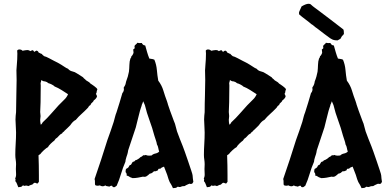

<svg xmlns="http://www.w3.org/2000/svg" viewBox="-20 -979 2029 1010"><path d="M138.7 -710Q142.6 -710.9 145.5 -712.9Q148.4 -714.8 152.3 -714.8Q155.3 -713.9 156.7 -710.9Q158.2 -708 161.1 -706.1Q164.1 -708 166.5 -710Q168.9 -711.9 171.9 -712.9Q181.6 -710 182.6 -703.1Q187.5 -701.2 191.4 -698.7Q195.3 -696.3 200.2 -695.3Q202.1 -691.4 205.1 -689.5Q208 -687.5 211.9 -683.6Q221.7 -681.6 237.8 -672.9Q253.9 -664.1 263.7 -659.2Q273.4 -654.3 283.2 -649.4Q293 -644.5 301.8 -638.7Q310.5 -633.8 319.3 -627.4Q328.1 -621.1 337.9 -617.2Q346.7 -606.4 360.4 -603.5Q374 -600.6 384.8 -592.8Q393.6 -587.9 401.4 -582.5Q409.2 -577.1 417 -572.3Q419.9 -567.4 424.3 -564.5Q428.7 -561.5 432.6 -556.6Q452.1 -545.9 455.1 -540Q458 -538.1 463.9 -534.2Q469.7 -530.3 475.6 -525.9Q481.4 -521.5 486.3 -517.1Q491.2 -512.7 492.2 -508.8Q488.3 -500 488.3 -494.6Q488.3 -489.3 484.4 -485.4Q490.2 -477.5 490.2 -470.7Q485.4 -459 473.6 -451.2Q470.7 -443.4 464.4 -439Q458 -434.6 456.1 -426.8Q448.2 -421.9 446.8 -418.9Q445.3 -416 443.4 -413.1Q424.8 -393.6 408.7 -379.4Q392.6 -365.2 378.9 -348.6Q369.1 -343.8 362.3 -336.4Q355.5 -329.1 349.6 -320.3Q341.8 -312.5 334.5 -305.2Q327.1 -297.9 319.3 -291Q317.4 -287.1 313 -284.7Q308.6 -282.2 306.6 -277.3Q295.9 -272.5 289.1 -263.7Q282.2 -254.9 272.5 -249L265.6 -239.3Q262.7 -237.3 257.3 -232.9Q252 -228.5 246.6 -223.1Q241.2 -217.8 237.3 -212.9Q233.4 -208 232.4 -205.1Q229.5 -204.1 223.1 -199.2Q216.8 -194.3 210.4 -188.5Q204.1 -182.6 198.7 -176.8Q193.4 -170.9 192.4 -168.9L182.6 -162.1Q183.6 -135.7 184.1 -108.9Q184.6 -82 184.6 -55.7V-22.5L177.7 -13.7Q172.9 -13.7 169.9 -15.6Q167 -17.6 163.1 -17.6Q159.2 -17.6 155.8 -13.7Q152.3 -9.8 149.4 -7.8Q142.6 -6.8 138.2 -4.4Q133.8 -2 128.9 0Q123 -2.9 117.2 -2.9Q104.5 0 105 -2Q105.5 -3.9 100.6 -3.9Q92.8 3.9 90.8 3.9Q86.9 3.9 83.5 4.9Q80.1 5.9 76.2 5.9Q72.3 -2 69.8 -10.3Q67.4 -18.6 60.5 -26.4Q63.5 -36.1 59.6 -40Q65.4 -50.8 64.5 -64.5Q63.5 -78.1 63.5 -89.8Q63.5 -96.7 64 -103Q64.5 -109.4 64.5 -115.2Q64.5 -127 62.5 -139.2Q60.5 -151.4 60.5 -164.1Q60.5 -193.4 62.5 -223.1Q64.5 -252.9 64.5 -282.2Q64.5 -298.8 63 -316.4Q61.5 -334 61.5 -350.6Q61.5 -361.3 62.5 -370.6Q63.5 -379.9 64.5 -388.7Q64.5 -433.6 65.9 -475.1Q67.4 -516.6 67.4 -557.6Q67.4 -571.3 66.9 -583.5Q66.4 -595.7 66.4 -609.4Q66.4 -616.2 67.4 -623Q68.4 -629.9 68.4 -636.7Q71.3 -667 71.3 -697.3L70.3 -712.9Q74.2 -718.8 82 -718.8Q92.8 -718.8 98.6 -711.9Q105.5 -712.9 111.8 -714.4Q118.2 -715.8 124 -715.8Q132.8 -715.8 138.7 -710ZM196.3 -554.7Q196.3 -549.8 195.3 -547.4Q194.3 -544.9 193.4 -543Q193.4 -540 193.8 -536.6Q194.3 -533.2 194.3 -529.3Q194.3 -506.8 193.8 -484.9Q193.4 -462.9 193.4 -441.4L191.4 -389.6Q191.4 -384.8 192.4 -378.9Q193.4 -373 193.4 -368.2Q193.4 -363.3 192.4 -358.4Q191.4 -353.5 191.4 -348.6Q191.4 -335.9 194.3 -323.2Q199.2 -325.2 201.2 -329.6Q203.1 -334 206.1 -336.9Q228.5 -357.4 248 -379.9Q267.6 -402.3 288.1 -424.8Q305.7 -443.4 318.4 -455.1Q331.1 -466.8 337.9 -483.4Q321.3 -494.1 303.7 -505.4Q286.1 -516.6 266.6 -524.4Q265.6 -526.4 261.2 -529.3Q256.8 -532.2 252 -534.7Q247.1 -537.1 242.2 -539.1Q237.3 -541 235.4 -541Q226.6 -548.8 216.8 -550.8Q210 -550.8 205.1 -553.2Q200.2 -555.7 198.2 -557.6Z M744.1 -739.3Q749 -721.7 753.9 -704.6Q758.8 -687.5 765.6 -670.9Q780.3 -668.9 783.7 -668Q787.1 -667 792 -665Q802.7 -639.6 805.2 -610.8Q807.6 -582 812.5 -554.7Q831.1 -530.3 839.4 -502.4Q847.7 -474.6 858.4 -446.3Q861.3 -436.5 862.3 -434.1Q863.3 -431.6 863.3 -429.7Q869.1 -413.1 875 -395.5Q880.9 -377.9 887.7 -361.3Q890.6 -352.5 894 -344.2Q897.5 -335.9 900.4 -328.1Q903.3 -318.4 905.8 -308.1Q908.2 -297.9 911.1 -288.1Q918 -268.6 925.8 -249Q933.6 -229.5 941.4 -210Q944.3 -203.1 952.6 -179.7Q960.9 -156.2 969.7 -130.4Q978.5 -104.5 985.8 -82.5Q993.2 -60.5 993.2 -55.7Q993.2 -47.9 994.6 -39.6Q996.1 -31.2 997.1 -22.5Q993.2 -12.7 987.3 -11.7Q981.4 -10.7 976.6 -12.7Q971.7 -10.7 967.3 -8.8Q962.9 -6.8 959 -4.9Q956.1 -3.9 954.1 -2Q952.1 0 949.2 0Q937.5 0 934.1 2.4Q930.7 4.9 923.8 4.9Q915 2 912.6 4.4Q910.2 6.8 908.2 7.8Q904.3 9.8 899.4 9.8Q894.5 9.8 889.6 10.7Q887.7 6.8 886.2 2.9Q884.8 -1 881.8 -5.9Q871.1 -21.5 866.7 -36.1Q862.3 -50.8 859.4 -59.6Q854.5 -70.3 851.1 -81.1Q847.7 -91.8 842.8 -102.5Q836.9 -100.6 832 -98.1Q827.1 -95.7 824.2 -91.8Q812.5 -91.8 812.5 -88.9Q812.5 -85.9 810.5 -83Q804.7 -81.1 801.3 -79.1Q797.9 -77.1 790 -78.1Q785.2 -73.2 780.3 -69.8Q775.4 -66.4 767.6 -65.4Q759.8 -57.6 751.5 -52.2Q743.2 -46.9 732.4 -49.8Q718.8 -46.9 705.1 -44.4Q691.4 -42 677.7 -42Q662.1 -46.9 658.2 -50.8Q654.3 -54.7 646.5 -54.7Q647.5 -68.4 640.6 -73.2Q640.6 -76.2 641.1 -82.5Q641.6 -88.9 643.6 -90.8Q656.2 -96.7 658.2 -103.5Q660.2 -110.4 668.9 -112.3Q670.9 -116.2 673.3 -119.6Q675.8 -123 677.7 -127Q682.6 -128.9 686 -129.9Q689.5 -130.9 691.4 -135.7Q696.3 -135.7 706.1 -142.1Q715.8 -148.4 718.8 -152.3Q726.6 -155.3 728.5 -157.7Q730.5 -160.2 733.4 -162.1Q743.2 -161.1 746.1 -164.1Q753.9 -160.2 763.7 -160.2Q767.6 -160.2 770.5 -160.6Q773.4 -161.1 777.3 -161.1Q785.2 -168.9 797.4 -171.4Q809.6 -173.8 817.4 -181.6Q814.5 -189.5 812.5 -200.7Q810.5 -211.9 805.7 -218.8Q803.7 -231.4 799.3 -243.2Q794.9 -254.9 792 -265.6Q781.2 -306.6 766.6 -345.7Q752 -384.8 742.2 -425.8Q740.2 -430.7 737.8 -436Q735.4 -441.4 733.4 -446.3Q728.5 -434.6 728.5 -433.1Q728.5 -431.6 726.6 -429.7Q725.6 -424.8 724.6 -421.4Q723.6 -418 721.7 -413.1Q718.8 -405.3 716.3 -396Q713.9 -386.7 711.9 -378.9Q707 -362.3 703.1 -344.2Q699.2 -326.2 694.3 -308.6Q684.6 -278.3 674.3 -248.5Q664.1 -218.8 654.3 -188.5Q652.3 -174.8 649.9 -167.5Q647.5 -160.2 645 -152.8Q642.6 -145.5 641.1 -138.7Q639.6 -131.8 639.6 -127.9Q626 -96.7 616.7 -64.5Q607.4 -32.2 593.8 -2Q589.8 0 586.9 2.9Q584 5.9 580.1 5.9Q572.3 5.9 571.8 2Q571.3 -2 567.4 -2Q563.5 -2 560.5 -0.5Q557.6 1 554.7 2.9Q549.8 1 543.5 0.5Q537.1 0 534.2 -3.9Q527.3 1 520.5 1Q512.7 1 504.9 -3.9Q499 -2 493.2 -2Q490.2 -2 486.3 -2.9Q482.4 -3.9 480.5 -5.9Q479.5 -9.8 479.5 -13.7Q479.5 -17.6 479.5 -22.5Q479.5 -32.2 477.5 -37.1Q495.1 -86.9 511.7 -138.2Q528.3 -189.5 544.9 -242.2Q553.7 -266.6 562 -290Q570.3 -313.5 578.1 -337.9Q582 -351.6 585 -363.8Q587.9 -376 592.8 -387.7Q600.6 -413.1 608.9 -439Q617.2 -464.8 624 -490.2Q627.9 -493.2 628.9 -497.1Q629.9 -501 631.8 -505.9L630.9 -518.6Q637.7 -528.3 640.1 -535.6Q642.6 -543 643.6 -550.8Q648.4 -562.5 652.3 -576.2Q656.2 -589.8 658.2 -601.6Q660.2 -617.2 660.6 -637.2Q661.1 -657.2 666 -670.9Q668 -674.8 669.4 -676.3Q670.9 -677.7 670.9 -682.6Q672.9 -684.6 675.3 -687Q677.7 -689.5 678.7 -692.4Q683.6 -700.2 682.1 -706.1Q680.7 -711.9 680.7 -718.8Q689.5 -723.6 688.5 -727.5Q687.5 -731.4 687.5 -735.4Q687.5 -740.2 693.8 -744.6Q700.2 -749 702.1 -753.9Q708 -752.9 713.9 -752.4Q719.7 -752 725.6 -752.9Q732.4 -740.2 742.2 -740.2Z M1130.9 -710Q1134.8 -710.9 1137.7 -712.9Q1140.6 -714.8 1144.5 -714.8Q1147.5 -713.9 1148.9 -710.9Q1150.4 -708 1153.3 -706.1Q1156.2 -708 1158.7 -710Q1161.1 -711.9 1164.1 -712.9Q1173.8 -710 1174.8 -703.1Q1179.7 -701.2 1183.6 -698.7Q1187.5 -696.3 1192.4 -695.3Q1194.3 -691.4 1197.3 -689.5Q1200.2 -687.5 1204.1 -683.6Q1213.9 -681.6 1230 -672.9Q1246.1 -664.1 1255.9 -659.2Q1265.6 -654.3 1275.4 -649.4Q1285.2 -644.5 1293.9 -638.7Q1302.7 -633.8 1311.5 -627.4Q1320.3 -621.1 1330.1 -617.2Q1338.9 -606.4 1352.5 -603.5Q1366.2 -600.6 1377 -592.8Q1385.7 -587.9 1393.6 -582.5Q1401.4 -577.1 1409.2 -572.3Q1412.1 -567.4 1416.5 -564.5Q1420.9 -561.5 1424.8 -556.6Q1444.3 -545.9 1447.3 -540Q1450.2 -538.1 1456.1 -534.2Q1461.9 -530.3 1467.8 -525.9Q1473.6 -521.5 1478.5 -517.1Q1483.4 -512.7 1484.4 -508.8Q1480.5 -500 1480.5 -494.6Q1480.5 -489.3 1476.6 -485.4Q1482.4 -477.5 1482.4 -470.7Q1477.5 -459 1465.8 -451.2Q1462.9 -443.4 1456.5 -439Q1450.2 -434.6 1448.2 -426.8Q1440.4 -421.9 1439 -418.9Q1437.5 -416 1435.5 -413.1Q1417 -393.6 1400.9 -379.4Q1384.8 -365.2 1371.1 -348.6Q1361.3 -343.8 1354.5 -336.4Q1347.7 -329.1 1341.8 -320.3Q1334 -312.5 1326.7 -305.2Q1319.3 -297.9 1311.5 -291Q1309.6 -287.1 1305.2 -284.7Q1300.8 -282.2 1298.8 -277.3Q1288.1 -272.5 1281.2 -263.7Q1274.4 -254.9 1264.6 -249L1257.8 -239.3Q1254.9 -237.3 1249.5 -232.9Q1244.1 -228.5 1238.8 -223.1Q1233.4 -217.8 1229.5 -212.9Q1225.6 -208 1224.6 -205.1Q1221.7 -204.1 1215.3 -199.2Q1209 -194.3 1202.6 -188.5Q1196.3 -182.6 1190.9 -176.8Q1185.5 -170.9 1184.6 -168.9L1174.8 -162.1Q1175.8 -135.7 1176.3 -108.9Q1176.8 -82 1176.8 -55.7V-22.5L1169.9 -13.7Q1165 -13.7 1162.1 -15.6Q1159.2 -17.6 1155.3 -17.6Q1151.4 -17.6 1147.9 -13.7Q1144.5 -9.8 1141.6 -7.8Q1134.8 -6.8 1130.4 -4.4Q1126 -2 1121.1 0Q1115.2 -2.9 1109.4 -2.9Q1096.7 0 1097.2 -2Q1097.7 -3.9 1092.8 -3.9Q1085 3.9 1083 3.9Q1079.1 3.9 1075.7 4.9Q1072.3 5.9 1068.4 5.9Q1064.5 -2 1062 -10.3Q1059.6 -18.6 1052.7 -26.4Q1055.7 -36.1 1051.8 -40Q1057.6 -50.8 1056.6 -64.5Q1055.7 -78.1 1055.7 -89.8Q1055.7 -96.7 1056.2 -103Q1056.6 -109.4 1056.6 -115.2Q1056.6 -127 1054.7 -139.2Q1052.7 -151.4 1052.7 -164.1Q1052.7 -193.4 1054.7 -223.1Q1056.6 -252.9 1056.6 -282.2Q1056.6 -298.8 1055.2 -316.4Q1053.7 -334 1053.7 -350.6Q1053.7 -361.3 1054.7 -370.6Q1055.7 -379.9 1056.6 -388.7Q1056.6 -433.6 1058.1 -475.1Q1059.6 -516.6 1059.6 -557.6Q1059.6 -571.3 1059.1 -583.5Q1058.6 -595.7 1058.6 -609.4Q1058.6 -616.2 1059.6 -623Q1060.5 -629.9 1060.5 -636.7Q1063.5 -667 1063.5 -697.3L1062.5 -712.9Q1066.4 -718.8 1074.2 -718.8Q1085 -718.8 1090.8 -711.9Q1097.7 -712.9 1104 -714.4Q1110.4 -715.8 1116.2 -715.8Q1125 -715.8 1130.9 -710ZM1188.5 -554.7Q1188.5 -549.8 1187.5 -547.4Q1186.5 -544.9 1185.5 -543Q1185.5 -540 1186 -536.6Q1186.5 -533.2 1186.5 -529.3Q1186.5 -506.8 1186 -484.9Q1185.5 -462.9 1185.5 -441.4L1183.6 -389.6Q1183.6 -384.8 1184.6 -378.9Q1185.5 -373 1185.5 -368.2Q1185.5 -363.3 1184.6 -358.4Q1183.6 -353.5 1183.6 -348.6Q1183.6 -335.9 1186.5 -323.2Q1191.4 -325.2 1193.4 -329.6Q1195.3 -334 1198.2 -336.9Q1220.7 -357.4 1240.2 -379.9Q1259.8 -402.3 1280.3 -424.8Q1297.9 -443.4 1310.5 -455.1Q1323.2 -466.8 1330.1 -483.4Q1313.5 -494.1 1295.9 -505.4Q1278.3 -516.6 1258.8 -524.4Q1257.8 -526.4 1253.4 -529.3Q1249 -532.2 1244.1 -534.7Q1239.3 -537.1 1234.4 -539.1Q1229.5 -541 1227.5 -541Q1218.8 -548.8 1209 -550.8Q1202.1 -550.8 1197.3 -553.2Q1192.4 -555.7 1190.4 -557.6Z M1736.3 -739.3Q1741.2 -721.7 1746.1 -704.6Q1751 -687.5 1757.8 -670.9Q1772.5 -668.9 1775.9 -668Q1779.3 -667 1784.2 -665Q1794.9 -639.6 1797.4 -610.8Q1799.8 -582 1804.7 -554.7Q1823.2 -530.3 1831.5 -502.4Q1839.8 -474.6 1850.6 -446.3Q1853.5 -436.5 1854.5 -434.1Q1855.5 -431.6 1855.5 -429.7Q1861.3 -413.1 1867.2 -395.5Q1873 -377.9 1879.9 -361.3Q1882.8 -352.5 1886.2 -344.2Q1889.6 -335.9 1892.6 -328.1Q1895.5 -318.4 1897.9 -308.1Q1900.4 -297.9 1903.3 -288.1Q1910.2 -268.6 1918 -249Q1925.8 -229.5 1933.6 -210Q1936.5 -203.1 1944.8 -179.7Q1953.1 -156.2 1961.9 -130.4Q1970.7 -104.5 1978 -82.5Q1985.4 -60.5 1985.4 -55.7Q1985.4 -47.9 1986.8 -39.6Q1988.3 -31.2 1989.3 -22.5Q1985.4 -12.7 1979.5 -11.7Q1973.6 -10.7 1968.8 -12.7Q1963.9 -10.7 1959.5 -8.8Q1955.1 -6.8 1951.2 -4.9Q1948.2 -3.9 1946.3 -2Q1944.3 0 1941.4 0Q1929.7 0 1926.3 2.4Q1922.9 4.9 1916 4.9Q1907.2 2 1904.8 4.4Q1902.3 6.8 1900.4 7.8Q1896.5 9.8 1891.6 9.8Q1886.7 9.8 1881.8 10.7Q1879.9 6.8 1878.4 2.9Q1877 -1 1874 -5.9Q1863.3 -21.5 1858.9 -36.1Q1854.5 -50.8 1851.6 -59.6Q1846.7 -70.3 1843.3 -81.1Q1839.8 -91.8 1835 -102.5Q1829.1 -100.6 1824.2 -98.1Q1819.3 -95.7 1816.4 -91.8Q1804.7 -91.8 1804.7 -88.9Q1804.7 -85.9 1802.7 -83Q1796.9 -81.1 1793.5 -79.1Q1790 -77.1 1782.2 -78.1Q1777.3 -73.2 1772.5 -69.8Q1767.6 -66.4 1759.8 -65.4Q1752 -57.6 1743.7 -52.2Q1735.4 -46.9 1724.6 -49.8Q1710.9 -46.9 1697.3 -44.4Q1683.6 -42 1669.9 -42Q1654.3 -46.9 1650.4 -50.8Q1646.5 -54.7 1638.7 -54.7Q1639.6 -68.4 1632.8 -73.2Q1632.8 -76.2 1633.3 -82.5Q1633.8 -88.9 1635.7 -90.8Q1648.4 -96.7 1650.4 -103.5Q1652.3 -110.4 1661.1 -112.3Q1663.1 -116.2 1665.5 -119.6Q1668 -123 1669.9 -127Q1674.8 -128.9 1678.2 -129.9Q1681.6 -130.9 1683.6 -135.7Q1688.5 -135.7 1698.2 -142.1Q1708 -148.4 1710.9 -152.3Q1718.8 -155.3 1720.7 -157.7Q1722.7 -160.2 1725.6 -162.1Q1735.4 -161.1 1738.3 -164.1Q1746.1 -160.2 1755.9 -160.2Q1759.8 -160.2 1762.7 -160.6Q1765.6 -161.1 1769.5 -161.1Q1777.3 -168.9 1789.6 -171.4Q1801.8 -173.8 1809.6 -181.6Q1806.6 -189.5 1804.7 -200.7Q1802.7 -211.9 1797.9 -218.8Q1795.9 -231.4 1791.5 -243.2Q1787.1 -254.9 1784.2 -265.6Q1773.4 -306.6 1758.8 -345.7Q1744.1 -384.8 1734.4 -425.8Q1732.4 -430.7 1730 -436Q1727.5 -441.4 1725.6 -446.3Q1720.7 -434.6 1720.7 -433.1Q1720.7 -431.6 1718.8 -429.7Q1717.8 -424.8 1716.8 -421.4Q1715.8 -418 1713.9 -413.1Q1710.9 -405.3 1708.5 -396Q1706.1 -386.7 1704.1 -378.9Q1699.2 -362.3 1695.3 -344.2Q1691.4 -326.2 1686.5 -308.6Q1676.8 -278.3 1666.5 -248.5Q1656.2 -218.8 1646.5 -188.5Q1644.5 -174.8 1642.1 -167.5Q1639.6 -160.2 1637.2 -152.8Q1634.8 -145.5 1633.3 -138.7Q1631.8 -131.8 1631.8 -127.9Q1618.2 -96.7 1608.9 -64.5Q1599.6 -32.2 1585.9 -2Q1582 0 1579.1 2.9Q1576.2 5.9 1572.3 5.9Q1564.5 5.9 1564 2Q1563.5 -2 1559.6 -2Q1555.7 -2 1552.7 -0.5Q1549.8 1 1546.9 2.9Q1542 1 1535.6 0.5Q1529.3 0 1526.4 -3.9Q1519.5 1 1512.7 1Q1504.9 1 1497.1 -3.9Q1491.2 -2 1485.4 -2Q1482.4 -2 1478.5 -2.9Q1474.6 -3.9 1472.7 -5.9Q1471.7 -9.8 1471.7 -13.7Q1471.7 -17.6 1471.7 -22.5Q1471.7 -32.2 1469.7 -37.1Q1487.3 -86.9 1503.9 -138.2Q1520.5 -189.5 1537.1 -242.2Q1545.9 -266.6 1554.2 -290Q1562.5 -313.5 1570.3 -337.9Q1574.2 -351.6 1577.1 -363.8Q1580.1 -376 1585 -387.7Q1592.8 -413.1 1601.1 -439Q1609.4 -464.8 1616.2 -490.2Q1620.1 -493.2 1621.1 -497.1Q1622.1 -501 1624 -505.9L1623 -518.6Q1629.9 -528.3 1632.3 -535.6Q1634.8 -543 1635.7 -550.8Q1640.6 -562.5 1644.5 -576.2Q1648.4 -589.8 1650.4 -601.6Q1652.3 -617.2 1652.8 -637.2Q1653.3 -657.2 1658.2 -670.9Q1660.2 -674.8 1661.6 -676.3Q1663.1 -677.7 1663.1 -682.6Q1665 -684.6 1667.5 -687Q1669.9 -689.5 1670.9 -692.4Q1675.8 -700.2 1674.3 -706.1Q1672.9 -711.9 1672.9 -718.8Q1681.6 -723.6 1680.7 -727.5Q1679.7 -731.4 1679.7 -735.4Q1679.7 -740.2 1686 -744.6Q1692.4 -749 1694.3 -753.9Q1700.2 -752.9 1706.1 -752.4Q1711.9 -752 1717.8 -752.9Q1724.6 -740.2 1734.4 -740.2ZM1614.3 -956.1Q1626 -945.3 1635.7 -938.5Q1645.5 -931.6 1654.3 -924.8Q1688.5 -899.4 1720.7 -874.5Q1752.9 -849.6 1786.1 -824.2Q1788.1 -821.3 1788.6 -813Q1789.1 -804.7 1789.1 -800.8Q1783.2 -791 1781.7 -791.5Q1780.3 -792 1779.3 -790Q1776.4 -783.2 1774.4 -781.2Q1772.5 -779.3 1771.5 -775.4Q1767.6 -772.5 1763.7 -771Q1759.8 -769.5 1755.9 -766.6Q1734.4 -766.6 1724.6 -773.4Q1719.7 -775.4 1709.5 -783.2Q1699.2 -791 1687 -799.8Q1674.8 -808.6 1664.1 -817.4Q1653.3 -826.2 1647.5 -830.1Q1639.6 -835 1632.8 -841.3Q1626 -847.7 1617.2 -852.5Q1601.6 -866.2 1585.4 -877.9Q1569.3 -889.6 1553.7 -903.3Q1551.8 -912.1 1553.7 -916.5Q1555.7 -920.9 1558.1 -926.8Q1560.5 -932.6 1563 -937.5Q1565.4 -942.4 1566.4 -945.3Q1589.8 -959 1602.5 -959Q1609.4 -959 1613.3 -957Z"/></svg>

Font: Caesar Dressing
Style: Regular
Weight: 400
Designer: Dathan Boardman
Foundry: Open Window
Version: Version 1.000